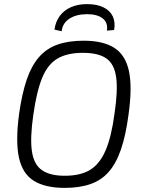

<svg xmlns="http://www.w3.org/2000/svg" viewBox="-20 -901 704 934"><path d="M387 -703Q482 -703 536.5 -668Q591 -633 607.5 -554Q624 -475 605 -342Q592 -243 568.5 -174.5Q545 -106 509 -65Q473 -24 420 -5.5Q367 13 295 13Q200 13 144.5 -21.5Q89 -56 72 -135Q55 -214 73 -348Q87 -446 110 -513.5Q133 -581 169.5 -623Q206 -665 259.5 -684Q313 -703 387 -703ZM383 -644Q307 -644 259.5 -616Q212 -588 185 -522Q158 -456 142 -342Q126 -231 135 -166.5Q144 -102 183 -74Q222 -46 295 -46Q371 -46 418 -74.5Q465 -103 493.5 -169Q522 -235 537 -348Q554 -461 545 -525.5Q536 -590 497 -617Q458 -644 383 -644ZM280 -749 245 -757Q250 -795 270.5 -823Q291 -851 325 -866Q359 -881 403 -881Q451 -881 483 -865.5Q515 -850 528.5 -821.5Q542 -793 535 -755L500 -752Q506 -791 479.5 -811.5Q453 -832 404 -832Q351 -832 317.5 -810Q284 -788 280 -749Z"/></svg>

Font: Exo 2 Light
Style: Italic
Weight: 300
Italic angle: -8°
Designer: Natanael Gama
Foundry: Natanael Gama
Version: Version 2.010